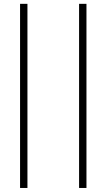

<svg xmlns="http://www.w3.org/2000/svg" viewBox="-20 -778 542 976"><path d="M82 -758.5H119.5V177.5H82ZM382 -758.5H419.5V177.5H382Z"/></svg>

Font: Lato 2
Style: Regular
Weight: 300
Designer: Lukasz Dziedzic with Adam Twardoch and Botio Nikoltchev
Foundry: tyPoland Lukasz Dziedzic
Version: Version 2.015; 2015-08-06; http://www.latofonts.com/